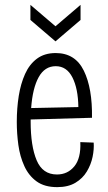

<svg xmlns="http://www.w3.org/2000/svg" viewBox="-20 -758 443 789"><path d="M215 11Q163 11 130.5 -12.5Q98 -36 80 -75.5Q62 -115 55.5 -162Q49 -209 49 -257Q49 -313 57 -363.5Q65 -414 83 -454Q101 -494 132 -517Q163 -540 209 -540Q289 -540 324.5 -467.5Q360 -395 358 -274L106 -267Q106 -263 106 -258Q106 -158 130.5 -99.5Q155 -41 214 -41Q258 -41 285.5 -74.5Q313 -108 310 -174L365 -172Q367 -145 360.5 -113.5Q354 -82 337 -53.5Q320 -25 290 -7Q260 11 215 11ZM209 -486Q164 -486 139 -441Q114 -396 108 -314L302 -318Q301 -394 277.5 -440Q254 -486 209 -486ZM105 -738 208 -650 311 -738V-676L208 -588L105 -676Z"/></svg>

Font: Bricolage Grotesque 10pt Condensed ExtraLight
Style: Regular
Weight: 200
Width: 3
Designer: Mathieu Triay
Foundry: Atelier Triay
Version: Version 1.000; ttfautohint (v1.8.4.7-5d5b);gftools[0.9.32]